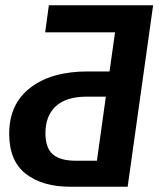

<svg xmlns="http://www.w3.org/2000/svg" viewBox="-20 -711 623 731"><path d="M466 0H248Q142 0 78.5 -49Q15 -98 15 -202Q15 -315 95.5 -377Q176 -439 314 -439H397L418 -588H152L166 -691H563ZM349 -99 383 -343H310Q232 -343 192.5 -306.5Q153 -270 153 -204Q153 -148 181 -123.5Q209 -99 270 -99Z"/></svg>

Font: FiraGO Medium
Style: Italic
Weight: 500
Italic angle: -8°
Designer: bBox Type GmbH
Foundry: bBox Type GmbH
Version: Version 1.001